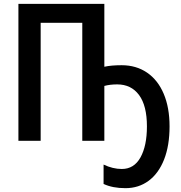

<svg xmlns="http://www.w3.org/2000/svg" viewBox="-20 -734 945 1001"><path d="M524 -386Q560 -394 614 -394Q690 -394 746.5 -355.5Q803 -317 833.5 -245Q864 -173 864 -75Q864 25 835.5 97.5Q807 170 755 208.5Q703 247 634 247Q567 247 520 225V124Q568 147 615 147Q679 147 712.5 86.5Q746 26 746 -75Q746 -183 705 -238.5Q664 -294 591 -294Q554 -294 524 -286V0H409V-615H192V0H76V-714H524Z"/></svg>

Font: Noto Sans Display Medium Narrow
Style: Regular
Weight: 500
Width: 4
Designer: Monotype Design team
Foundry: Monotype Imaging Inc.
Version: Version 1.000